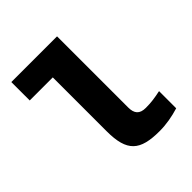

<svg xmlns="http://www.w3.org/2000/svg" viewBox="-195 -845 989 989"><g transform="rotate(-45 300.0 -350.5)"><path d="M438 -126C393 -126 375 -148 375 -192V-710H42V-576H210V-184C210 -35 261 9 404 9C453 9 501 0 547 -14V-139C504 -130 476 -126 438 -126Z"/></g></svg>

Font: LT Wave Mono Black
Style: Regular
Weight: 900
Designer: Daniel Lyons
Version: Version 2.5 (Glyphs App)